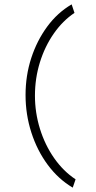

<svg xmlns="http://www.w3.org/2000/svg" viewBox="-20 -755 440 879"><path d="M313 104Q247 65 198.5 -0.5Q150 -66 123.5 -148.5Q97 -231 97 -320Q97 -409 123 -489Q149 -569 196 -633Q243 -697 308 -735L321 -696Q267 -660 226 -601Q185 -542 162.5 -469Q140 -396 140 -317Q140 -239 163 -165Q186 -91 228 -31Q270 29 326 66Z"/></svg>

Font: Inconsolata Condensed Light
Style: Regular
Weight: 300
Width: 3
Monospace: yes
Designer: Raph Levien, Cyreal, Brenton Simpson
Foundry: Raph Levien, Cyreal, Google
Version: Version 3.001; ttfautohint (v1.8.2.53-6de2)